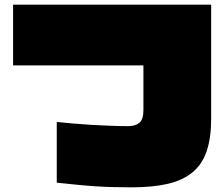

<svg xmlns="http://www.w3.org/2000/svg" viewBox="-20 -757 960 822"><path d="M544 45Q501 45 463 44Q425 43 387.5 40.5Q350 38 310 34Q270 30 223 25V-235Q250 -232 289 -228.5Q328 -225 370.5 -222.5Q413 -220 454.5 -218.5Q496 -217 528 -217Q560 -217 577 -231.5Q594 -246 594 -285V-477H36V-737H884V-249Q884 -167 865 -110.5Q846 -54 804.5 -19.5Q763 15 698.5 30Q634 45 544 45Z"/></svg>

Font: ChangwonDangamAsac Bold
Style: Regular
Weight: 700
Designer: Choi Chi-young, Lee Youngbeen, Kim Jungjin, Yoon Jihee, Han Dohee
Foundry: YoonDesign Inc.
Version: Version 1.010;Build 20210623